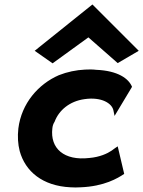

<svg xmlns="http://www.w3.org/2000/svg" viewBox="-20 -815 640 858"><path d="M135 -588 215 -532 375 -648 506 -533 600 -588 393 -795ZM214 -242C215 -252 218 -262 224 -271C243 -322 291 -363 358 -372C434 -383 481 -353 487 -321L492 -297L570 -427C555 -464 507 -499 410 -503C394 -505 375 -505 360 -504C320 -502 281 -494 243 -479C151 -439 76 -353 62 -241C58 -205 60 -171 68 -140C93 -49 170 16 295 22C309 23 326 23 340 22C446 18 507 -19 535 -38L506 -161L494 -153C489 -149 483 -145 479 -142C460 -129 426 -113 379 -109C267 -96 203 -151 214 -242Z"/></svg>

Font: Bluebird
Style: SfBdExtObl
Weight: 700
Designer: Jasper
Foundry: Cannot Into Space Fonts
Version: Version 0.98